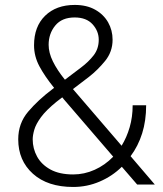

<svg xmlns="http://www.w3.org/2000/svg" viewBox="-20 -741 656 771"><path d="M190.9 -383.3 197.3 -388.2Q159.7 -434.6 138.2 -474.9Q116.7 -515.1 116.7 -559.1Q116.7 -634.3 161.1 -677.7Q205.6 -721.2 280.3 -721.2Q328.1 -721.2 362.1 -702.1Q396 -683.1 414.1 -651.4Q432.1 -619.6 432.1 -581.5Q432.1 -533.2 402.1 -496.3Q372.1 -459.5 336.9 -432.1L272.9 -383.3L468.3 -155.8Q488.8 -189 500.7 -230Q512.7 -271 512.7 -318.4H566.9Q566.9 -256.3 550.8 -205.3Q534.7 -154.3 504.4 -113.8L601.6 0H530.8L469.2 -71.3Q431.2 -33.7 380.6 -12Q330.1 9.8 273.9 9.8Q171.4 9.8 112.3 -43.2Q53.2 -96.2 53.2 -181.6Q53.2 -245.6 93 -292.5Q132.8 -339.4 190.9 -383.3ZM175.3 -561Q175.3 -529.3 192.4 -494.4Q209.5 -459.5 240.7 -420.9L305.2 -469.7Q335.9 -492.7 356.2 -519Q376.5 -545.4 376.5 -581.5Q376.5 -616.2 351.6 -643.6Q326.7 -670.9 279.8 -670.9Q228.5 -670.9 201.9 -638.4Q175.3 -606 175.3 -561ZM111.3 -181.6Q111.3 -144.5 128.9 -112.3Q146.5 -80.1 182.6 -60.3Q218.8 -40.5 273.9 -40.5Q318.4 -40.5 359.9 -59.1Q401.4 -77.6 434.6 -111.8L236.3 -342.3Q232.9 -346.2 230 -350.1L206.5 -332Q165 -298.3 144.5 -270.3Q124 -242.2 117.7 -220Q111.3 -197.8 111.3 -181.6Z"/></svg>

Font: Vazirmatn UI FD ExtraLight
Style: Regular
Weight: 200
Designer: Saber Rastikerdar
Foundry: Saber Rastikerdar
Version: Version 33.003